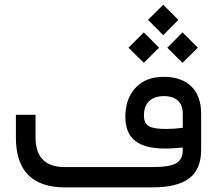

<svg xmlns="http://www.w3.org/2000/svg" viewBox="-20 -811 939 831"><path d="M686.5 -658.7 752 -725.1 686.5 -790.5 620.6 -725.1ZM770 -539.1 836.4 -604.5 770 -670.9 704.1 -604.5ZM602.5 -539.1 668.5 -604.5 602.5 -670.9 536.1 -604.5ZM522.5 -305.7C522.5 -210 579.1 -168 696.3 -168C714.4 -168 739.3 -169.4 771 -172.4V-160.2C771 -134.3 761.7 -116.2 743.7 -105C725.6 -93.8 690.4 -87.9 639.2 -87.9H260.3C175.8 -87.9 133.8 -130.9 133.8 -216.3V-314H48.8V-215.8C48.8 -71.8 119.6 0 261.7 0H637.7C786.6 0 850.6 -52.2 850.6 -163.6V-319.3C850.6 -418.5 793.9 -478.5 688.5 -478.5C636.2 -478.5 595.2 -462.4 566.4 -430.7C537.1 -398.9 522.5 -356.9 522.5 -305.7ZM689.5 -395C742.2 -395 771 -367.2 771 -320.8V-257.8H770C744.6 -254.4 721.2 -252.9 700.2 -252.9C630.4 -252.9 603 -264.6 603 -311C603 -364.3 633.3 -395 689.5 -395Z"/></svg>

Font: Shabnam
Style: Regular
Weight: 400
Foundry: DejaVu fonts team - Redesigned by Saber Rastikerdar - Based on Vazir font
Version: Version 5.0.1